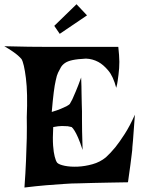

<svg xmlns="http://www.w3.org/2000/svg" viewBox="-60 -882 678 893"><path d="M-40 -667Q28.3 -665 73.7 -664.6Q119.1 -664.1 147.5 -664.1H199.2H490.2Q492.2 -644.5 493.7 -626.5Q495.1 -608.4 495.1 -594.7Q495.1 -578.1 494.1 -564.5Q493.2 -550.8 491.2 -535.2Q489.3 -521.5 487.3 -505.9Q485.4 -490.2 480.5 -473.6Q466.8 -526.4 443.8 -553.7Q420.9 -581.1 397.5 -593.8Q370.1 -608.4 339.8 -609.4Q299.8 -607.4 277.3 -602.5Q254.9 -597.7 242.2 -588.9Q229.5 -580.1 223.1 -568.8Q216.8 -557.6 210 -543.9Q204.1 -532.2 199.2 -507.8Q194.3 -487.3 189.9 -452.1Q185.5 -417 180.7 -361.3Q207 -369.1 223.1 -376Q239.3 -382.8 249 -387.7Q259.8 -393.6 264.6 -398.4Q268.6 -404.3 276.4 -419.9Q282.2 -433.6 292.5 -457Q302.7 -480.5 317.4 -521.5Q319.3 -476.6 319.3 -446.8Q319.3 -417 320.3 -398.4Q320.3 -377 321.3 -364.3V-327.1Q321.3 -306.6 321.8 -272Q322.3 -237.3 324.2 -184.6Q312.5 -220.7 303.2 -241.7Q293.9 -262.7 287.1 -273.4Q279.3 -286.1 273.4 -291Q266.6 -293 254.9 -294.9Q244.1 -295.9 228 -295.9Q211.9 -295.9 187.5 -291Q184.6 -237.3 187 -204.6Q189.5 -171.9 194.3 -154.3Q199.2 -133.8 206.1 -125Q214.8 -116.2 241.2 -110.8Q267.6 -105.5 301.3 -106.9Q335 -108.4 370.1 -118.2Q405.3 -127.9 432.6 -150.4Q453.1 -168.9 476.6 -197.3Q496.1 -221.7 520 -258.8Q543.9 -295.9 567.4 -348.6Q563.5 -304.7 562 -275.9Q560.5 -247.1 558.6 -229.5Q556.6 -209 555.7 -198.2Q555.7 -186.5 552.7 -165Q550.8 -146.5 546.4 -114.7Q542 -83 535.2 -34.2Q489.3 -33.2 448.2 -32.7Q407.2 -32.2 376 -31.2Q338.9 -30.3 307.6 -29.3Q275.4 -29.3 236.3 -26.4Q202.1 -24.4 155.8 -20.5Q109.4 -16.6 53.7 -9.8Q58.6 -76.2 61 -135.3Q63.5 -194.3 64.5 -239.3Q65.4 -292 64.5 -336.9Q69.3 -449.2 60.5 -518.6Q51.8 -587.9 40 -607.4Q34.2 -614.3 23.4 -624Q14.6 -631.8 -1 -642.6Q-16.6 -653.3 -40 -667ZM192.4 -761.7 295.9 -862.3 344.7 -810.5 217.8 -724.6Z"/></svg>

Font: Irish Growler
Style: Regular
Weight: 400
Designer: Squid
Foundry: Font Diner, Inc DBA Sideshow
Version: Version 1.000